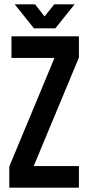

<svg xmlns="http://www.w3.org/2000/svg" viewBox="-20 -868 410 888"><path d="M345 -700V-602L136 -100H345V0H23V-98L232 -600H33V-700ZM142 -848 186 -792 231 -848H325L236 -737H137L48 -848Z"/></svg>

Font: SVN-Bebas Neue
Style: Bold
Weight: 700
Designer: Ryoichi Tsunekawa
Foundry: Ryoichi Tsunekawa
Version: Version 1.300; ttfautohint (v1.7.9-c794)